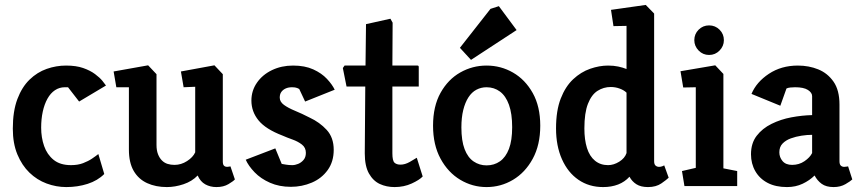

<svg xmlns="http://www.w3.org/2000/svg" viewBox="-20 -755 3497 779"><path d="M249 4Q208 4 169 -10.5Q130 -25 99.5 -54.5Q69 -84 50.5 -128.5Q32 -173 32 -233Q32 -304 50.5 -353Q69 -402 100 -432Q131 -462 169.5 -475.5Q208 -489 248 -489Q289 -489 317.5 -479Q346 -469 365.5 -454.5Q385 -440 395.5 -427Q406 -414 410 -408L301 -343L256 -401H243Q221 -401 203 -389Q185 -377 172.5 -354.5Q160 -332 153.5 -302Q147 -272 147 -237Q147 -197 159 -162.5Q171 -128 197.5 -106.5Q224 -85 268 -85Q296 -85 317 -93Q338 -101 353.5 -111.5Q369 -122 379 -130L403 -49Q376 -22 335.5 -9Q295 4 249 4Z M657 4Q612 4 577 -12Q542 -28 522.5 -61.5Q503 -95 503 -148V-401H452L441 -465L581 -490L615 -454V-167Q615 -145 621 -129.5Q627 -114 637 -104Q647 -94 660 -90Q673 -86 688 -86Q715 -86 739 -101.5Q763 -117 772 -137V-403L725 -401L714 -465L850 -490L884 -454V-100Q884 -87 889 -82.5Q894 -78 901 -78Q906 -78 910 -79Q914 -80 915 -80L933 -27Q927 -20 907 -8Q887 4 858 4Q833 4 813 -7Q793 -18 782 -43Q759 -19 724.5 -7.5Q690 4 657 4Z M1160 3Q1113 3 1075.5 -13.5Q1038 -30 1013 -56Q988 -82 977 -107L1097 -153L1123 -90Q1129 -89 1140.5 -87Q1152 -85 1166 -85Q1177 -85 1189.5 -90Q1202 -95 1211.5 -106Q1221 -117 1221 -135Q1221 -156 1205 -168.5Q1189 -181 1166.5 -189Q1144 -197 1126 -205Q1058 -231 1029 -266.5Q1000 -302 1000 -347Q1000 -387 1022.5 -419.5Q1045 -452 1083.5 -470.5Q1122 -489 1169 -489Q1217 -489 1251 -473.5Q1285 -458 1306.5 -435Q1328 -412 1338 -391L1218 -343L1194 -394Q1193 -395 1185.5 -398Q1178 -401 1165 -401Q1150 -401 1139 -396Q1128 -391 1121.5 -382Q1115 -373 1115 -359Q1115 -342 1132 -329.5Q1149 -317 1177 -305.5Q1205 -294 1236 -278Q1277 -259 1305.5 -228Q1334 -197 1334 -147Q1334 -99 1309.5 -65Q1285 -31 1245 -14Q1205 3 1160 3Z M1581 4Q1548 4 1521 -8.5Q1494 -21 1477 -51Q1460 -81 1460 -133L1462 -404H1386L1371 -479L1378 -489H1463L1465 -657L1564 -679L1573 -663L1572 -489H1674Q1679 -489 1679 -483V-404H1572V-133Q1572 -103 1580.5 -95Q1589 -87 1605 -87Q1623 -87 1642.5 -98Q1662 -109 1671 -115L1695 -39Q1682 -25 1650.5 -10.5Q1619 4 1581 4Z M1954 4Q1897 4 1847.5 -25.5Q1798 -55 1767.5 -111Q1737 -167 1737 -245Q1737 -324 1767.5 -378.5Q1798 -433 1847.5 -461Q1897 -489 1954 -489Q2012 -489 2061.5 -460.5Q2111 -432 2141.5 -377.5Q2172 -323 2172 -245Q2172 -167 2141.5 -111Q2111 -55 2061.5 -25.5Q2012 4 1954 4ZM1954 -84Q1985 -84 2008.5 -100.5Q2032 -117 2045 -151Q2058 -185 2058 -239Q2058 -294 2045 -330Q2032 -366 2008.5 -383.5Q1985 -401 1954 -401Q1932 -401 1913 -391Q1894 -381 1880.5 -360Q1867 -339 1859.5 -308.5Q1852 -278 1852 -238Q1852 -184 1865 -150Q1878 -116 1901.5 -100Q1925 -84 1954 -84ZM1891 -512 1846 -561 1970 -719 2004 -730 2076 -633Z M2427 4Q2370 4 2327 -25.5Q2284 -55 2260 -109Q2236 -163 2236 -234Q2236 -306 2255 -355Q2274 -404 2305.5 -433.5Q2337 -463 2374.5 -476Q2412 -489 2447 -489Q2470 -489 2488.5 -485Q2507 -481 2522 -475V-650L2469 -649L2459 -715L2600 -735L2634 -700V-101Q2634 -88 2640 -83Q2646 -78 2654 -78Q2661 -78 2667.5 -80.5Q2674 -83 2675 -84L2693 -34Q2685 -26 2663.5 -11Q2642 4 2609 4Q2580 4 2562 -7.5Q2544 -19 2534 -38Q2515 -17 2488 -6.5Q2461 4 2427 4ZM2447 -85Q2470 -85 2492.5 -99Q2515 -113 2522 -134V-379Q2512 -389 2494.5 -395.5Q2477 -402 2458 -402Q2429 -402 2404.5 -386.5Q2380 -371 2365.5 -334Q2351 -297 2351 -234Q2351 -188 2361.5 -154.5Q2372 -121 2394 -103Q2416 -85 2447 -85Z M2757 0 2747 -61 2803 -74V-401L2752 -400L2741 -466L2882 -490L2915 -455V-72L2971 -61V0ZM2857 -532Q2832 -532 2814.5 -550Q2797 -568 2797 -592Q2797 -617 2814.5 -634.5Q2832 -652 2857 -652Q2882 -652 2899.5 -634.5Q2917 -617 2917 -592Q2917 -568 2899.5 -550Q2882 -532 2857 -532Z M3173 4Q3127 4 3094.5 -13Q3062 -30 3044.5 -60.5Q3027 -91 3027 -129Q3027 -174 3050 -204Q3073 -234 3110.5 -252.5Q3148 -271 3191 -279Q3234 -287 3275 -288V-365Q3275 -379 3258 -390Q3241 -401 3206 -401Q3197 -401 3187 -400Q3177 -399 3171 -396L3146 -326L3029 -374Q3049 -422 3099.5 -455.5Q3150 -489 3217 -489Q3262 -489 3300 -473.5Q3338 -458 3362 -423.5Q3386 -389 3386 -331V-101Q3386 -88 3391.5 -83Q3397 -78 3405 -78Q3410 -78 3415 -79Q3420 -80 3421 -80L3438 -27Q3431 -20 3410.5 -8Q3390 4 3362 4Q3332 4 3314 -9Q3296 -22 3285 -43Q3265 -23 3236.5 -9.5Q3208 4 3173 4ZM3194 -86Q3222 -86 3244 -101Q3266 -116 3275 -134V-208Q3255 -208 3232 -204.5Q3209 -201 3188.5 -193.5Q3168 -186 3155 -172.5Q3142 -159 3142 -137Q3142 -117 3155 -101.5Q3168 -86 3194 -86Z"/></svg>

Font: Kreon SemiBold
Style: Regular
Weight: 600
Designer: Julia Petretta
Foundry: Julia Petretta and Eli Heuer
Version: Version 2.002